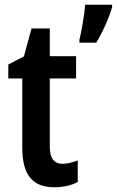

<svg xmlns="http://www.w3.org/2000/svg" viewBox="-20 -780 493 810"><path d="M453 -750V-760H339C337 -723 323 -642 315 -612V-600H386C412 -642 440 -704 453 -750ZM244 -89C207 -89 190 -113 190 -163V-449H301V-543H190V-660H113L81 -542L15 -508V-449H74V-156C74 -38 121 10 209 10C248 10 281 2 308 -12V-103C287 -95 264 -89 244 -89Z"/></svg>

Font: Noto Sans Ethiopic Cond SemBd
Style: Regular
Weight: 600
Width: 3
Designer: Monotype Design Team
Foundry: Monotype Imaging Inc.
Version: Version 2.102